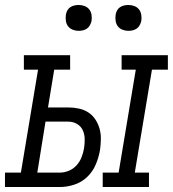

<svg xmlns="http://www.w3.org/2000/svg" viewBox="-60 -752 695 772"><path d="M353 0V-58H417L486 -472H429V-530H615V-472H551L482 -58H539V0ZM-40 0V-58H24L93 -472H36V-530H222V-472H158L133 -320H214Q236 -320 257 -315.5Q278 -311 295 -300Q312 -289 323.5 -271.5Q335 -254 340.5 -234Q346 -214 345.5 -191.5Q345 -169 342 -148Q337 -119 325 -90.5Q313 -62 290.5 -40.5Q268 -19 238.5 -9.5Q209 0 181 0ZM90 -58H181Q199 -58 217 -65.5Q235 -73 248 -87.5Q261 -102 268 -120Q275 -138 278 -156Q281 -175 280.5 -194Q280 -213 272.5 -229Q265 -245 249 -254Q233 -263 214 -263H123ZM456 -628Q444 -628 432.5 -632.5Q421 -637 414 -646Q407 -655 405 -667.5Q403 -680 405 -693Q406 -701 410.5 -709.5Q415 -718 422.5 -723Q430 -728 439 -730Q448 -732 456 -732Q469 -732 480.5 -727.5Q492 -723 499 -714Q506 -705 508 -692.5Q510 -680 508 -667Q506 -659 501.5 -650.5Q497 -642 489.5 -637Q482 -632 473.5 -630Q465 -628 456 -628ZM256 -628Q244 -628 232.5 -632.5Q221 -637 214 -646Q207 -655 205 -667.5Q203 -680 205 -693Q206 -701 210.5 -709.5Q215 -718 222.5 -723Q230 -728 239 -730Q248 -732 256 -732Q269 -732 280.5 -727.5Q292 -723 299 -714Q306 -705 308 -692.5Q310 -680 308 -667Q306 -659 301.5 -650.5Q297 -642 289.5 -637Q282 -632 273.5 -630Q265 -628 256 -628Z"/></svg>

Font: Iosevka Curly Slab LtExObl
Style: Regular
Weight: 300
Width: 7
Italic angle: -9°
Monospace: yes
Designer: Belleve Invis
Foundry: Belleve Invis
Version: Version 11.1.0; ttfautohint (v1.8.3)